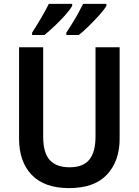

<svg xmlns="http://www.w3.org/2000/svg" viewBox="-20 -957 713 987"><path d="M595 -244Q595 -129 530 -59.5Q465 10 335 10Q209 10 143.5 -57.5Q78 -125 78 -245V-714H202V-254Q202 -171 236 -134Q270 -97 338 -97Q407 -97 439 -136Q471 -175 471 -255V-714H595ZM527 -927Q517 -909 491.5 -880.5Q466 -852 437 -823.5Q408 -795 385 -777H321V-789Q336 -812 352.5 -838.5Q369 -865 383.5 -891.5Q398 -918 407 -937H527ZM351 -927Q341 -908 316 -880Q291 -852 261.5 -824Q232 -796 208 -777H145V-789Q167 -823 192 -865.5Q217 -908 231 -937H351Z"/></svg>

Font: Noto Sans Arabic UI SmCn SmBd
Style: Regular
Weight: 600
Width: 4
Designer: Monotype Design Team, Nadine Chahine and Nizar Qandah
Foundry: Monotype Imaging Inc.
Version: Version 2.010; ttfautohint (v1.8.4.7-5d5b)